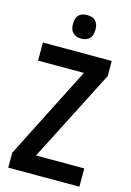

<svg xmlns="http://www.w3.org/2000/svg" viewBox="-136 -990 721 1056"><g transform="rotate(15 224.0 -461.5)"><path d="M427 0H22V-85L289 -611H28V-714H420V-628L152 -104H427ZM225 -923Q289 -923 289 -856Q289 -822 272 -805.5Q255 -789 225 -789Q196 -789 178.5 -805.5Q161 -822 161 -856Q161 -923 225 -923Z"/></g></svg>

Font: Noto Sans Gujarati Condensed SemiBold
Style: Regular
Weight: 600
Width: 3
Designer: Jelle Bosma - Monotype Design Team, Universal Thirst
Foundry: Monotype Imaging Inc.
Version: Version 2.106; ttfautohint (v1.8.4.7-5d5b)